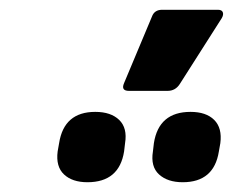

<svg xmlns="http://www.w3.org/2000/svg" viewBox="-20 -928 477 393"><path d="M244 -742Q227 -742 234 -758L291 -894Q296 -908 312 -908H426Q434 -908 436 -903Q438 -898 434 -891L348 -756Q339 -742 323 -742ZM159 -555Q128 -555 111 -571Q94 -587 98 -618L101 -635Q111 -699 175 -699Q207 -699 224 -682.5Q241 -666 236 -635L234 -618Q224 -555 159 -555ZM354 -555Q323 -555 305.5 -571Q288 -587 293 -618L295 -635Q305 -699 370 -699Q402 -699 418.5 -682.5Q435 -666 431 -635L428 -618Q418 -555 354 -555Z"/></svg>

Font: Sofia Sans Extra Condensed Black
Style: Italic
Weight: 900
Italic angle: -9°
Version: Version 4.100